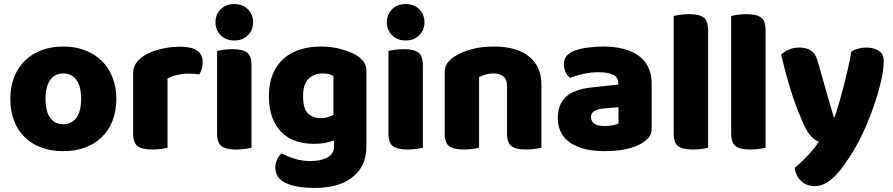

<svg xmlns="http://www.w3.org/2000/svg" viewBox="-20 -731 4412 949"><path d="M555 -243Q555 -183 536.5 -135Q518 -87 483.5 -53.5Q449 -20 401 -2Q353 16 293 16Q233 16 185 -1.5Q137 -19 102.5 -52.5Q68 -86 49.5 -134Q31 -182 31 -243Q31 -302 50 -350Q69 -398 103.5 -431.5Q138 -465 186 -483Q234 -501 293 -501Q352 -501 400 -482.5Q448 -464 482.5 -430.5Q517 -397 536 -349Q555 -301 555 -243ZM293 -368Q251 -368 228 -335.5Q205 -303 205 -243Q205 -180 228 -148.5Q251 -117 293 -117Q335 -117 358 -149Q381 -181 381 -243Q381 -303 358 -335.5Q335 -368 293 -368Z M808 -1Q797 2 776.5 5Q756 8 732 8Q682 8 660 -8.5Q638 -25 638 -72V-369Q638 -398 653 -419.5Q668 -441 694 -457Q729 -478 775.5 -489Q822 -500 873 -500Q982 -500 982 -423Q982 -405 977 -389.5Q972 -374 965 -363Q946 -367 910 -367Q884 -367 856.5 -361Q829 -355 808 -343Z M1053 -479Q1064 -482 1084.5 -485Q1105 -488 1129 -488Q1179 -488 1201 -471.5Q1223 -455 1223 -408V-1Q1212 2 1191.5 5Q1171 8 1147 8Q1097 8 1075 -8.5Q1053 -25 1053 -72ZM1045 -621Q1045 -659 1070.5 -685Q1096 -711 1138 -711Q1180 -711 1205.5 -685Q1231 -659 1231 -621Q1231 -583 1205.5 -557Q1180 -531 1138 -531Q1096 -531 1070.5 -557Q1045 -583 1045 -621Z M1631 -37Q1611 -29 1586.5 -24.5Q1562 -20 1532 -20Q1487 -20 1446.5 -32.5Q1406 -45 1375.5 -73.5Q1345 -102 1327 -147Q1309 -192 1309 -257Q1309 -317 1327.5 -362.5Q1346 -408 1379.5 -439Q1413 -470 1461 -485.5Q1509 -501 1568 -501Q1596 -501 1623 -497Q1650 -493 1673.5 -486Q1697 -479 1716 -471Q1735 -463 1748 -454Q1768 -440 1779.5 -422.5Q1791 -405 1791 -378V-7Q1791 46 1771.5 84.5Q1752 123 1717.5 148.5Q1683 174 1636.5 186Q1590 198 1537 198Q1483 198 1442 189.5Q1401 181 1377 165Q1341 141 1341 97Q1341 74 1350.5 55Q1360 36 1372 27Q1401 43 1437.5 54Q1474 65 1514 65Q1567 65 1599 47Q1631 29 1631 -11ZM1564 -147Q1584 -147 1599.5 -151.5Q1615 -156 1628 -164V-356Q1617 -361 1605.5 -364.5Q1594 -368 1575 -368Q1532 -368 1505 -341.5Q1478 -315 1478 -256Q1478 -193 1502.5 -170Q1527 -147 1564 -147Z M1900 -479Q1911 -482 1931.5 -485Q1952 -488 1976 -488Q2026 -488 2048 -471.5Q2070 -455 2070 -408V-1Q2059 2 2038.5 5Q2018 8 1994 8Q1944 8 1922 -8.5Q1900 -25 1900 -72ZM1892 -621Q1892 -659 1917.5 -685Q1943 -711 1985 -711Q2027 -711 2052.5 -685Q2078 -659 2078 -621Q2078 -583 2052.5 -557Q2027 -531 1985 -531Q1943 -531 1917.5 -557Q1892 -583 1892 -621Z M2656 -1Q2645 2 2624.5 5Q2604 8 2580 8Q2530 8 2508 -8.5Q2486 -25 2486 -72V-308Q2486 -339 2467.5 -353.5Q2449 -368 2419 -368Q2399 -368 2381.5 -363Q2364 -358 2348 -350V-1Q2337 2 2316.5 5Q2296 8 2272 8Q2222 8 2200 -8.5Q2178 -25 2178 -72V-373Q2178 -400 2189.5 -417Q2201 -434 2221 -448Q2255 -472 2306.5 -486.5Q2358 -501 2421 -501Q2534 -501 2595 -451.5Q2656 -402 2656 -313Z M2969 -108Q2986 -108 3006.5 -111.5Q3027 -115 3037 -121V-201L2965 -195Q2937 -193 2919 -183Q2901 -173 2901 -153Q2901 -133 2916.5 -120.5Q2932 -108 2969 -108ZM2961 -501Q3015 -501 3059.5 -490Q3104 -479 3135.5 -456.5Q3167 -434 3184 -399.5Q3201 -365 3201 -318V-94Q3201 -68 3186.5 -51.5Q3172 -35 3152 -23Q3087 16 2969 16Q2916 16 2873.5 6Q2831 -4 2800.5 -24Q2770 -44 2753.5 -75Q2737 -106 2737 -147Q2737 -216 2778 -253Q2819 -290 2905 -299L3036 -313V-320Q3036 -349 3010.5 -361.5Q2985 -374 2937 -374Q2900 -374 2863.5 -366Q2827 -358 2798 -346Q2785 -355 2776 -373.5Q2767 -392 2767 -412Q2767 -438 2779.5 -453.5Q2792 -469 2818 -480Q2847 -491 2886.5 -496Q2926 -501 2961 -501Z M3404 8Q3354 8 3332 -8.5Q3310 -25 3310 -72V-652Q3321 -655 3341.5 -658Q3362 -661 3386 -661Q3436 -661 3458 -644.5Q3480 -628 3480 -581V-1Q3469 2 3448.5 5Q3428 8 3404 8Z M3688 8Q3638 8 3616 -8.5Q3594 -25 3594 -72V-652Q3605 -655 3625.5 -658Q3646 -661 3670 -661Q3720 -661 3742 -644.5Q3764 -628 3764 -581V-1Q3753 2 3732.5 5Q3712 8 3688 8Z M3949 -124Q3938 -149 3925.5 -180Q3913 -211 3899.5 -251Q3886 -291 3871.5 -342.5Q3857 -394 3841 -461Q3855 -475 3878.5 -485.5Q3902 -496 3930 -496Q3965 -496 3988 -481.5Q4011 -467 4022 -427Q4042 -357 4061.5 -288.5Q4081 -220 4101 -152H4105Q4117 -186 4128.5 -226Q4140 -266 4151 -308.5Q4162 -351 4171.5 -393.5Q4181 -436 4188 -477Q4205 -486 4223 -491Q4241 -496 4261 -496Q4296 -496 4322 -481Q4348 -466 4348 -429Q4348 -389 4335.5 -333.5Q4323 -278 4303 -218.5Q4283 -159 4258 -102Q4233 -45 4208 -2Q4151 96 4103.5 142.5Q4056 189 4007 189Q3967 189 3940 164Q3913 139 3908 99Q3940 72 3972 38Q4004 4 4028 -31Q4011 -36 3991.5 -54.5Q3972 -73 3949 -124Z"/></svg>

Font: Baloo Thambi 2 ExtraBold
Style: Regular
Weight: 800
Designer: Aadarsh Rajan and Ek Type
Foundry: Ek Type
Version: Version 1.640;hotconv 1.0.111;makeotfexe 2.5.65597; ttfautoh